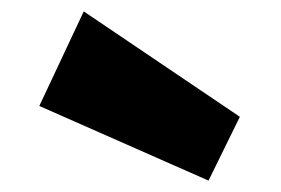

<svg xmlns="http://www.w3.org/2000/svg" viewBox="-20 -674 494 337"><path d="M49 -488 127 -654 401 -469 346 -357Z"/></svg>

Font: Fix15 Mono
Style: Bold
Weight: 700
Designer: Carrois Corporate & Edenspiekermann AG
Foundry: Carrois Corporate GbR & Edenspiekermann AG
Version: Version 3.206